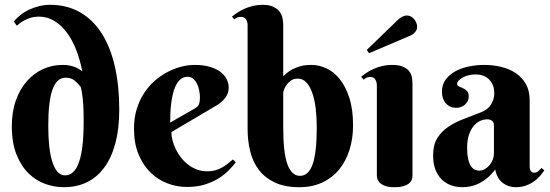

<svg xmlns="http://www.w3.org/2000/svg" viewBox="-20 -780 2316 808"><path d="M332 -265.1Q332 -270.5 332 -286.9Q332 -303.2 331.1 -324.5Q330.1 -345.7 327.6 -369.6Q325.2 -393.6 319.8 -414.1Q308.1 -429.2 293.7 -441.2Q279.3 -453.1 256.8 -453.1Q218.8 -453.1 200.9 -403.3Q183.1 -353.5 183.1 -249Q183.1 -203.1 187.3 -165Q191.4 -127 200 -99.6Q208.5 -72.3 221.9 -57.1Q235.4 -42 253.9 -42Q332 -42 332 -265.1ZM326.2 -480Q316.9 -528.8 300.3 -571Q283.7 -613.3 260.5 -644Q237.3 -674.8 207.8 -692.4Q178.2 -710 144 -710Q124.5 -710 108.6 -705.1Q92.8 -700.2 81.1 -693.6Q69.3 -687 61.8 -680.9Q54.2 -674.8 50.8 -671.9L38.1 -689Q49.8 -704.1 66.7 -717.3Q83.5 -730.5 103.5 -739.7Q123.5 -749 145.8 -754.4Q168 -759.8 189.9 -759.8Q262.2 -759.8 316.9 -728.3Q371.6 -696.8 408.2 -639.2Q444.8 -581.5 463.4 -500Q481.9 -418.5 481.9 -318.8Q481.9 -238.3 465.6 -177.2Q449.2 -116.2 418.9 -75Q388.7 -33.7 345.5 -12.9Q302.2 7.8 248 7.8Q210.4 7.8 171.6 -5.6Q132.8 -19 101.3 -49.3Q69.8 -79.6 49.8 -128.7Q29.8 -177.7 29.8 -249Q29.8 -310.5 47.1 -358.4Q64.5 -406.2 93.8 -439.2Q123 -472.2 161.6 -489.5Q200.2 -506.8 243.2 -506.8Q259.8 -506.8 272.9 -504.2Q286.1 -501.5 295.9 -497.6Q305.7 -493.7 313 -489Q320.3 -484.4 326.2 -480Z M701.2 -224.1Q701.2 -208.5 705.8 -190.2Q710.4 -171.9 719.2 -153.3Q728 -134.8 741 -117.9Q753.9 -101.1 770.8 -87.9Q787.6 -74.7 808.1 -66.9Q828.6 -59.1 853 -59.1Q870.1 -59.1 884.8 -63Q899.4 -66.9 912.1 -73.7Q924.8 -80.6 936.5 -89.6Q948.2 -98.6 960 -108.9L972.2 -97.2Q960.9 -82 943.4 -64Q925.8 -45.9 900.9 -30Q876 -14.2 842.8 -3.7Q809.6 6.8 767.1 6.8Q724.6 6.8 684.3 -8.5Q644 -23.9 612.8 -54.7Q581.5 -85.4 562.7 -131.3Q543.9 -177.2 543.9 -238.8Q543.9 -283.2 555.2 -320.3Q566.4 -357.4 585.7 -387.2Q605 -417 630.6 -439.5Q656.2 -461.9 684.6 -476.8Q712.9 -491.7 742.4 -499.3Q772 -506.8 799.3 -506.8Q835.4 -506.8 862.3 -499Q889.2 -491.2 907 -478Q924.8 -464.8 933.6 -447.5Q942.4 -430.2 942.4 -411.1Q942.4 -388.2 929.2 -369.9Q916 -351.6 894 -337.9ZM799.3 -323.2Q805.7 -327.1 809.8 -330.8Q814 -334.5 816.4 -339.6Q818.8 -344.7 820.1 -352.3Q821.3 -359.9 821.3 -371.1Q821.3 -383.3 818.6 -398.2Q815.9 -413.1 809.6 -426.3Q803.2 -439.5 793.5 -448.2Q783.7 -457 770 -457Q752.4 -457 740 -446.5Q727.5 -436 719.5 -419.4Q711.4 -402.8 706.8 -381.6Q702.1 -360.4 699.7 -338.9Q697.3 -317.4 696.8 -297.6Q696.3 -277.8 696.3 -264.2Z M1313 -243.2Q1313 -285.6 1308.6 -323Q1304.2 -360.4 1294.4 -388.4Q1284.7 -416.5 1269.5 -432.9Q1254.4 -449.2 1232.9 -449.2Q1216.3 -449.2 1204.8 -441.2Q1193.4 -433.1 1186 -422.9Q1178.7 -412.6 1175.3 -402.6Q1171.9 -392.6 1171.9 -389.2V-243.2Q1171.9 -136.7 1189.7 -88.4Q1207.5 -40 1242.2 -40Q1278.8 -40 1295.9 -89.4Q1313 -138.7 1313 -243.2ZM1022 -673.8Q1022 -688 1015.4 -698.5Q1008.8 -709 993.2 -709Q984.9 -709 978.8 -706.3Q972.7 -703.6 965.8 -698.2L956.1 -710Q967.3 -719.2 981.2 -728.3Q995.1 -737.3 1011.2 -744.1Q1027.3 -751 1045.9 -755.4Q1064.5 -759.8 1085 -759.8Q1113.3 -759.8 1130.6 -751.2Q1147.9 -742.7 1157 -730.2Q1166 -717.8 1168.9 -703.4Q1171.9 -689 1171.9 -676.8V-459Q1177.7 -464.4 1187 -472.4Q1196.3 -480.5 1210.4 -488.3Q1224.6 -496.1 1244.4 -501.5Q1264.2 -506.8 1291 -506.8Q1322.3 -506.8 1353.5 -492.4Q1384.8 -478 1409.7 -447.3Q1434.6 -416.5 1450.2 -368.2Q1465.8 -319.8 1465.8 -252Q1465.8 -198.7 1451.4 -151.4Q1437 -104 1408.7 -68.6Q1380.4 -33.2 1337.9 -12.7Q1295.4 7.8 1239.3 7.8Q1178.2 7.8 1136.5 -12Q1094.7 -31.7 1069.3 -65.2Q1043.9 -98.6 1033 -143.1Q1022 -187.5 1022 -236.8Z M1715.8 -41Q1715.8 -34.7 1713.6 -26.1Q1711.4 -17.6 1703.4 -10Q1695.3 -2.4 1680.2 2.7Q1665 7.8 1639.2 7.8Q1613.3 7.8 1598.6 1.7Q1584 -4.4 1576.7 -12.7Q1569.3 -21 1567.6 -29.8Q1565.9 -38.6 1565.9 -43.9V-420.9Q1565.9 -435.1 1559.3 -445.6Q1552.7 -456.1 1537.1 -456.1Q1528.8 -456.1 1522.9 -453.1Q1517.1 -450.2 1510.3 -444.8L1500 -457Q1511.2 -466.3 1525.1 -475.3Q1539.1 -484.4 1555.2 -491.2Q1571.3 -498 1589.8 -502.4Q1608.4 -506.8 1628.9 -506.8Q1660.6 -506.8 1678.2 -498.3Q1695.8 -489.7 1704.1 -477.3Q1712.4 -464.8 1714.1 -450.7Q1715.8 -436.5 1715.8 -425.8ZM1523.4 -569.8 1656.2 -698.2Q1664.6 -705.6 1673.8 -710.2Q1683.1 -714.8 1692.4 -714.8Q1701.2 -714.8 1709 -710.7Q1716.8 -706.5 1722.7 -699.7Q1728.5 -692.9 1731.9 -684.3Q1735.4 -675.8 1735.4 -667Q1735.4 -654.3 1726.8 -644.8Q1718.3 -635.3 1706.5 -629.9L1533.2 -556.2Z M2058.6 -252.9Q2058.6 -265.1 2050.8 -271.5Q2043 -277.8 2030.8 -277.8Q2013.7 -277.8 1998.3 -270Q1982.9 -262.2 1971.2 -247.1Q1959.5 -231.9 1952.6 -209.7Q1945.8 -187.5 1945.8 -158.2Q1945.8 -129.9 1950 -111.3Q1954.1 -92.8 1961.2 -81.8Q1968.3 -70.8 1977.5 -66.4Q1986.8 -62 1997.1 -62Q2009.8 -62 2021 -68.6Q2032.2 -75.2 2040.5 -85.4Q2048.8 -95.7 2053.7 -108.4Q2058.6 -121.1 2058.6 -133.8ZM1981 -466.8Q1964.4 -466.8 1950.2 -462.9Q1936 -459 1925.8 -453.1Q1915.5 -447.3 1909.7 -440.2Q1903.8 -433.1 1903.8 -426.8Q1903.8 -419.4 1911.4 -416.3Q1918.9 -413.1 1928.2 -408.9Q1937.5 -404.8 1945.1 -397.2Q1952.6 -389.6 1952.6 -374Q1952.6 -363.8 1948.5 -355.2Q1944.3 -346.7 1937.3 -340.1Q1930.2 -333.5 1920.7 -329.8Q1911.1 -326.2 1900.9 -326.2Q1873.5 -326.2 1856.7 -344.7Q1839.8 -363.3 1839.8 -394Q1839.8 -423.8 1855.5 -445.1Q1871.1 -466.3 1896.2 -480Q1921.4 -493.7 1953.1 -500.2Q1984.9 -506.8 2016.6 -506.8Q2054.7 -506.8 2089.4 -498.5Q2124 -490.2 2150.6 -472.2Q2177.2 -454.1 2193.1 -426.3Q2209 -398.4 2209 -358.9V-83Q2209 -78.6 2209.5 -73.2Q2210 -67.9 2211.9 -63.5Q2213.9 -59.1 2217.8 -56.2Q2221.7 -53.2 2229 -53.2Q2237.8 -53.2 2245.4 -59.8Q2252.9 -66.4 2258.8 -73.2L2271 -63Q2263.7 -52.7 2253.4 -40.5Q2243.2 -28.3 2228.5 -17.6Q2213.9 -6.8 2194.3 0.5Q2174.8 7.8 2149.9 7.8Q2119.1 7.8 2095.2 -10.5Q2071.3 -28.8 2064 -66.9Q2048.3 -45.9 2031.5 -31.7Q2014.6 -17.6 1997.1 -8.8Q1979.5 0 1961.7 3.9Q1943.8 7.8 1925.8 7.8Q1902.3 7.8 1880.4 0.5Q1858.4 -6.8 1841.1 -22.7Q1823.7 -38.6 1813.2 -64Q1802.7 -89.4 1802.7 -126Q1802.7 -170.4 1820.3 -198.7Q1837.9 -227.1 1866.5 -246.3Q1895 -265.6 1931.4 -279.3Q1967.8 -293 2005.9 -308.1Q2034.2 -319.3 2047.1 -341.6Q2060.1 -363.8 2060.1 -387.2Q2060.1 -423.3 2038.8 -445.1Q2017.6 -466.8 1981 -466.8Z"/></svg>

Font: Berkshire Swash
Style: Regular
Weight: 400
Designer: Astigmatic (AOETI)
Foundry: Astigmatic (AOETI)
Version: Version 1.001